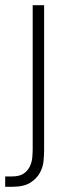

<svg xmlns="http://www.w3.org/2000/svg" viewBox="-20 -520 296 740"><path d="M0 160H26Q56 160 72 148.5Q88 137 95.5 120.5Q103 104 104.5 86Q106 68 106 55V-500H150V60Q150 75 148 99Q146 123 134 145.5Q122 168 97 184Q72 200 26 200H0Z"/></svg>

Font: PT Root UI Light
Style: Regular
Weight: 300
Designer: Vitaly Kuzmin
Foundry: ParaType Ltd.
Version: Version 2.000G